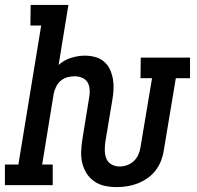

<svg xmlns="http://www.w3.org/2000/svg" viewBox="-34 -755 804 783"><path d="M442 8Q417 8 393.5 3Q370 -2 351 -15Q332 -28 319.5 -47.5Q307 -67 301.5 -90Q296 -113 297 -137.5Q298 -162 302 -187L330 -360Q333 -376 331.5 -392Q330 -408 322.5 -420Q315 -432 300.5 -438Q286 -444 270 -444Q256 -444 241 -440Q226 -436 214 -426Q202 -416 195 -401.5Q188 -387 185 -373L138 -84H181V0H-14V-84H41L134 -651H90L91 -735H245L205 -490Q227 -510 255.5 -519Q284 -528 312 -528Q334 -528 354.5 -522.5Q375 -517 390.5 -503.5Q406 -490 414.5 -471.5Q423 -453 426.5 -432.5Q430 -412 429 -390.5Q428 -369 424 -347L395 -173Q393 -156 393.5 -138.5Q394 -121 400.5 -106.5Q407 -92 421.5 -84Q436 -76 454 -76Q469 -76 484.5 -81.5Q500 -87 512 -98.5Q524 -110 530.5 -125Q537 -140 539 -155L586 -436H539L540 -520H741V-436H683L634 -142Q631 -121 623 -100Q615 -79 601 -60.5Q587 -42 567.5 -28.5Q548 -15 527.5 -7Q507 1 485 4.5Q463 8 442 8Z"/></svg>

Font: Iosevka Etoile Medium
Style: Italic
Weight: 500
Italic angle: -9°
Designer: Belleve Invis
Foundry: Belleve Invis
Version: Version 22.1.2; ttfautohint (v1.8.4)